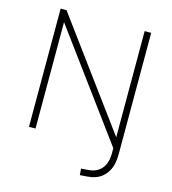

<svg xmlns="http://www.w3.org/2000/svg" viewBox="-128 -809 988 1106"><g transform="rotate(15 366.0 -256.0)"><path d="M451 193 448 155 489 152Q542 148 569.5 115Q597 82 597 22V-25L602 0L114 -663H135V0H96V-705H131L619 -42H597V-705H636V21Q636 52 630 77.5Q624 103 612 123Q600 143 583 157.5Q566 172 543.5 180Q521 188 494 190Z"/></g></svg>

Font: Nunito Sans 12pt ExtraLight 12pt ExtraLight
Style: Regular
Weight: 250
Version: Version 3.101;gftools[0.9.27]